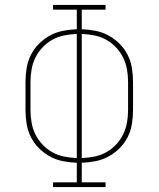

<svg xmlns="http://www.w3.org/2000/svg" viewBox="-20 -755 640 775"><path d="M406 0H194V-19H290V-98Q262 -99 234 -104.5Q206 -110 181.5 -123.5Q157 -137 137 -157Q117 -177 104.5 -202Q92 -227 87.5 -255Q83 -283 83 -311V-424Q83 -452 87.5 -480Q92 -508 104.5 -533Q117 -558 137 -578Q157 -598 181.5 -611.5Q206 -625 234 -630.5Q262 -636 290 -637V-716H194V-735H406V-716H310V-637Q338 -636 366 -630.5Q394 -625 418.5 -611.5Q443 -598 463 -578Q483 -558 495.5 -533Q508 -508 512.5 -480Q517 -452 517 -424V-311Q517 -283 512.5 -255Q508 -227 495.5 -202Q483 -177 463 -157Q443 -137 418.5 -123.5Q394 -110 366 -104.5Q338 -99 310 -98V-19H406ZM290 -117V-618Q264 -617 239 -612Q214 -607 192 -595Q170 -583 152 -564Q134 -545 123 -522.5Q112 -500 107.5 -475Q103 -450 103 -424V-311Q103 -285 107.5 -260Q112 -235 123 -212.5Q134 -190 152 -171Q170 -152 192 -140Q214 -128 239 -123Q264 -118 290 -117ZM310 -117Q336 -118 361 -123Q386 -128 408 -140Q430 -152 448 -171Q466 -190 477 -212.5Q488 -235 492.5 -260Q497 -285 497 -311V-424Q497 -450 492.5 -475Q488 -500 477 -522.5Q466 -545 448 -564Q430 -583 408 -595Q386 -607 361 -612Q336 -617 310 -618Z"/></svg>

Font: Iosevka HT Thin Extended
Style: Regular
Weight: 100
Width: 7
Monospace: yes
Designer: Belleve Invis
Foundry: Belleve Invis
Version: Version 32.3.0; ttfautohint (v1.8.4)